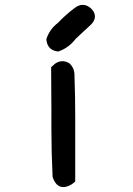

<svg xmlns="http://www.w3.org/2000/svg" viewBox="-20 -737 540 779"><path d="M349.1 -703.1Q365.2 -687 365.2 -670.4Q365.2 -653.8 350.1 -638.2Q318.8 -608.9 287.1 -579.6Q259.3 -543 218.3 -528.8L216.8 -528.3H214.8Q187 -531.2 175.3 -551.8Q169.4 -562 168 -578.1L168.5 -579.6Q181.6 -618.7 215.3 -644.5Q246.1 -676.8 280.3 -702.6Q297.9 -717.3 315.4 -717.3Q333 -717.3 349.1 -703.1ZM233.4 -488.8Q246.1 -488.8 260.3 -481Q262.7 -479 263.7 -478Q282.2 -459.5 282.2 -432.1Q282.2 -431.2 282.2 -429.7Q285.2 -346.7 285.2 -263.7Q285.2 -242.7 285.2 -221.7V-0.5Q276.4 7.3 269.5 11.7Q252 22 236.6 22Q221.2 22 210 10.7Q200.2 0.5 193.4 -19Q188.5 -119.1 188.5 -216.8Q188.5 -232.9 188.5 -293.7Q188.5 -354.5 187.5 -464.4Q198.7 -475.1 202.6 -478Q217.8 -488.8 233.4 -488.8Z"/></svg>

Font: Bakudai
Style: Bold
Weight: 700
Version: Version 1.48